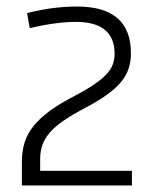

<svg xmlns="http://www.w3.org/2000/svg" viewBox="-20 -871 475 588"><path d="M47 -376Q47 -408 55.5 -435Q64 -462 83.5 -486Q103 -510 134 -532.5Q165 -555 210 -578Q244 -596 267 -611.5Q290 -627 304.5 -642Q319 -657 325 -672.5Q331 -688 331 -706Q331 -804 212 -804Q154 -804 71 -785L63 -831Q107 -842 144 -846.5Q181 -851 216 -851Q381 -851 381 -708Q381 -682 373.5 -660Q366 -638 349.5 -618.5Q333 -599 305.5 -579.5Q278 -560 238 -539Q200 -519 174 -501Q148 -483 132.5 -465Q117 -447 110 -427.5Q103 -408 103 -384V-348H384V-303H47Z"/></svg>

Font: Encode Sans Wide
Style: ExtraLight
Weight: 200
Designer: Pablo Impallari, Andres Torresi
Foundry: Pablo Impallari, Andres Torresi
Version: Version 1.000; ttfautohint (v1.00) -l 8 -r 50 -G 200 -x 14 -